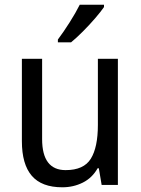

<svg xmlns="http://www.w3.org/2000/svg" viewBox="-20 -786 599 816"><path d="M481 -536V0H412L400 -71H395Q372 -30 332 -10Q292 10 245 10Q157 10 115 -39Q73 -88 73 -186V-536H159V-195Q159 -63 259 -63Q336 -63 366 -111.5Q396 -160 396 -255V-536ZM422 -756Q409 -737 384.5 -708.5Q360 -680 332 -652Q304 -624 282 -606H226V-618Q250 -650 276 -691Q302 -732 319 -766H422Z"/></svg>

Font: Noto Sans Gujarati SemiCondensed
Style: Regular
Weight: 400
Width: 4
Designer: Jelle Bosma - Monotype Design Team, Universal Thirst
Foundry: Monotype Imaging Inc.
Version: Version 2.106; ttfautohint (v1.8.4.7-5d5b)